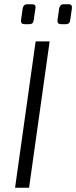

<svg xmlns="http://www.w3.org/2000/svg" viewBox="-20 -885 359 905"><path d="M214 -690 117 0H51L148 -690ZM130 -865Q141 -865 145 -860Q149 -855 147 -846L139 -791Q138 -781 133 -776Q128 -771 117 -771H96Q77 -771 79 -790L87 -846Q89 -855 94 -860Q99 -865 110 -865ZM301 -865Q313 -865 316.5 -860Q320 -855 319 -846L311 -791Q310 -781 305 -776Q300 -771 289 -771H268Q249 -771 251 -790L259 -846Q261 -855 266 -860Q271 -865 281 -865Z"/></svg>

Font: Exo 2 Light
Style: Italic
Weight: 300
Italic angle: -8°
Designer: Natanael Gama
Foundry: Natanael Gama
Version: Version 2.010